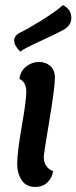

<svg xmlns="http://www.w3.org/2000/svg" viewBox="-20 -729 302 759"><path d="M231 -611Q206 -597 140.5 -567Q75 -537 60 -525Q36 -549 36 -568Q36 -588 59 -600Q87 -613 143.5 -648Q200 -683 229 -709Q262 -692 262 -658Q262 -629 231 -611ZM84 -366Q84 -404 57 -417Q60 -447 83 -465.5Q106 -484 135 -484Q161 -484 179 -468Q197 -452 197 -421Q197 -383 175 -251.5Q153 -120 153 -108Q153 -68 190 -52Q186 -26 167.5 -8Q149 10 120 10Q83 10 65.5 -17Q48 -44 48 -81Q48 -127 66 -229.5Q84 -332 84 -366Z"/></svg>

Font: Overlock
Style: Bold Italic
Weight: 700
Version: Version 1.001